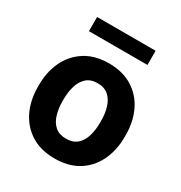

<svg xmlns="http://www.w3.org/2000/svg" viewBox="-169 -830 904 959"><g transform="rotate(30 283.0 -350.0)"><path d="M32.3 -268.9Q32.3 -346.2 61.6 -406.9Q90.9 -467.6 146.7 -502.8Q202.4 -538.1 282 -538.1Q362.6 -538.1 418.7 -502.8Q474.8 -467.6 503.9 -406.9Q532.9 -346.2 532.9 -268.9V-258.9Q532.9 -182.1 503.9 -121.2Q474.8 -60.3 418.9 -25.2Q363.1 9.8 283 9.8Q202.9 9.8 146.9 -25.2Q90.9 -60.3 61.6 -121.2Q32.3 -182.1 32.3 -258.9ZM174.6 -258.9Q174.6 -216.3 185.2 -181.1Q195.8 -145.9 219.5 -125.2Q243.3 -104.5 283 -104.5Q322.3 -104.5 346 -125.2Q369.7 -145.9 380.3 -181.1Q390.9 -216.3 390.9 -258.9V-268.9Q390.9 -310.9 380.3 -346.1Q369.7 -381.3 345.9 -402.6Q322.1 -423.8 282 -423.8Q243 -423.8 219.3 -402.6Q195.6 -381.3 185.1 -346.1Q174.6 -310.9 174.6 -268.9ZM451.6 -627H114.1V-708.7H451.6Z"/></g></svg>

Font: Heebo
Style: Regular
Weight: 400
Designer: Oded Ezer
Foundry: Ezer Type House
Version: Version 3.100